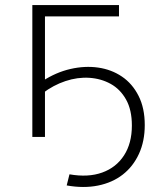

<svg xmlns="http://www.w3.org/2000/svg" viewBox="-20 -542 624 760"><path d="M108 0V-522H451V-477H144L158 -492V0ZM244 192 255 148Q329 161 384.5 141Q440 121 471 73Q502 25 502 -45Q502 -107 479 -148Q456 -189 418 -210Q380 -231 333.5 -234Q287 -237 239 -221Q191 -205 149 -173L148 -221Q202 -256 259 -269Q316 -282 368.5 -274.5Q421 -267 462.5 -239Q504 -211 528.5 -162.5Q553 -114 553 -47Q553 17 530 67Q507 117 466 149Q425 181 368 192.5Q311 204 244 192Z"/></svg>

Font: Modern
Style: Regular
Weight: 300
Designer: Julieta Ulanovsky
Foundry: Julieta Ulanovsky
Version: Version 8.000